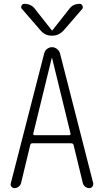

<svg xmlns="http://www.w3.org/2000/svg" viewBox="-20 -975 540 995"><path d="M152.3 -282.2Q151.4 -279.3 153.3 -276.9Q155.3 -274.4 158.2 -274.4H339.8Q342.8 -274.4 344.2 -276.9Q345.7 -279.3 345.7 -282.2L250 -673.8Q250 -674.8 249 -674.8Q248 -674.8 248 -673.8ZM55.7 0Q45.9 0 39.6 -7.3Q33.2 -14.6 36.1 -25.4L209 -698.2Q211.9 -711.9 223.6 -721.2Q235.4 -730.5 249.5 -730.5Q263.7 -730.5 275.4 -721.2Q287.1 -711.9 291 -698.2L462.9 -26.4Q464.8 -16.6 459 -8.3Q453.1 0 443.4 0Q431.6 0 421.9 -7.3Q412.1 -14.6 409.2 -26.4L361.3 -223.6Q359.4 -231.4 349.6 -232.4H148.4Q138.7 -232.4 136.7 -223.6L88.9 -25.4Q85.9 -14.6 76.2 -7.3Q66.4 0 55.7 0ZM338.9 -928.7Q357.4 -955.1 393.6 -955.1Q402.3 -955.1 407.2 -945.3Q412.1 -935.5 406.2 -928.7L311.5 -819.3Q286.1 -790 249 -790Q211.9 -790 188.5 -819.3L93.8 -928.7Q86.9 -935.5 91.3 -945.3Q95.7 -955.1 106.4 -955.1Q141.6 -955.1 161.1 -928.7L248 -818.4Q249 -817.4 250 -817.4L252 -818.4Z"/></svg>

Font: Rounded Mgen+ 1mn light
Style: Regular
Weight: 200
Designer: [Source Han Sans]
Ryoko NISHIZUKA  (kana & ideographs); Paul D. Hunt (Latin, Greek & Cyrillic); Wenlong ZHANG  (bopomofo
Version: Version 1.059.20150602